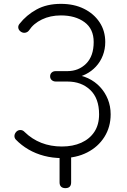

<svg xmlns="http://www.w3.org/2000/svg" viewBox="-20 -810 659 996"><path d="M319 166Q305 166 297 158.5Q289 151 289 136V0L349 -30V136Q349 151 341.5 158.5Q334 166 319 166ZM301 10Q253 10 209 -1.5Q165 -13 128 -34.5Q91 -56 62 -86Q54 -95 55 -106.5Q56 -118 66 -128Q75 -136 87 -135.5Q99 -135 108 -125Q146 -88 194.5 -69Q243 -50 301 -50Q358 -50 401.5 -69.5Q445 -89 469.5 -126Q494 -163 494 -217Q494 -300 448 -343.5Q402 -387 330 -387H270Q257 -387 248.5 -394.5Q240 -402 240 -414Q240 -426 248 -433.5Q256 -441 269 -441H329Q388 -441 427 -480Q466 -519 466 -592Q466 -660 418.5 -695Q371 -730 296 -730Q241 -730 197.5 -709Q154 -688 131 -653Q124 -643 112 -640.5Q100 -638 89 -645Q77 -653 75 -664.5Q73 -676 81 -686Q117 -732 170 -761Q223 -790 296 -790Q364 -790 415.5 -764.5Q467 -739 496.5 -694.5Q526 -650 526 -592Q526 -555 513.5 -522.5Q501 -490 478 -465Q455 -440 424 -424.5Q393 -409 357 -406V-424Q401 -421 437 -404Q473 -387 499 -359Q525 -331 539.5 -295Q554 -259 554 -217Q554 -151 521.5 -99.5Q489 -48 432 -19Q375 10 301 10Z"/></svg>

Font: ComfortaaLight
Style: Regular
Weight: 300
Designer: Johan Aakerlund
Foundry: Johan Aakerlund
Version: Version 3.104; ttfautohint (v1.8.1.43-b0c9)